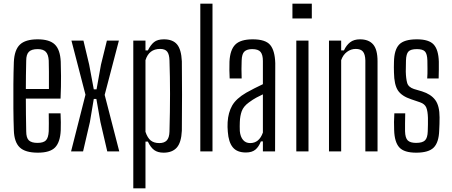

<svg xmlns="http://www.w3.org/2000/svg" viewBox="-20 -820 2447 1040"><path d="M244 -206H308Q309 -183 309.5 -158.5Q310 -134 309 -114Q306 -50 278.5 -21.5Q251 7 185 7Q117 7 87 -21.5Q57 -50 55 -114Q53 -168 52.5 -233.5Q52 -299 52.5 -364Q53 -429 55 -484Q58 -550 88 -578.5Q118 -607 184 -607Q248 -607 277 -579Q306 -551 309 -486Q310 -463 310.5 -408.5Q311 -354 308 -286H120Q120 -244 120.5 -201.5Q121 -159 122 -109Q122 -73 136.5 -59.5Q151 -46 183 -46Q215 -46 228.5 -59.5Q242 -73 244 -109Q245 -146 244 -206ZM184 -554Q151 -554 136.5 -539.5Q122 -525 122 -492Q121 -448 120.5 -411Q120 -374 120 -338H245Q245 -391 245 -431.5Q245 -472 244 -492Q242 -525 228 -539.5Q214 -554 184 -554Z M365 0 443 -307 367 -600H432L463 -470L488 -336H503L527 -470L559 -600H624L547 -306L626 0H561L524 -159L502 -284H488L467 -159L430 0Z M702 200V-600H768V-547H781Q796 -577 814.5 -592Q833 -607 868 -607Q916 -607 939 -579.5Q962 -552 965 -488Q965 -454 965.5 -406.5Q966 -359 966 -306.5Q966 -254 965.5 -203.5Q965 -153 965 -112Q962 -48 937.5 -20.5Q913 7 866 7Q835 7 815.5 -7Q796 -21 781 -53H768V200ZM843 -45Q870 -45 883.5 -59.5Q897 -74 898 -107Q901 -217 901 -310.5Q901 -404 898 -493Q897 -526 885.5 -540.5Q874 -555 847 -555Q787 -555 768 -494V-106Q779 -73 796.5 -59Q814 -45 843 -45Z M1065 0V-800H1131V0Z M1312 6Q1264 6 1241 -22Q1218 -50 1214 -106Q1213 -119 1212.5 -132Q1212 -145 1213 -158Q1216 -210 1237.5 -248Q1259 -286 1314 -318Q1335 -330 1358 -341.5Q1381 -353 1404 -364V-490Q1404 -523 1391.5 -538.5Q1379 -554 1346 -554Q1318 -554 1304 -541Q1290 -528 1289 -492Q1288 -475 1288 -446Q1288 -417 1289 -395H1224Q1223 -414 1222.5 -440Q1222 -466 1223 -486Q1226 -550 1254.5 -578.5Q1283 -607 1349 -607Q1418 -607 1443.5 -576.5Q1469 -546 1471 -478L1470 0H1404V-54H1393Q1382 -25 1363.5 -9.5Q1345 6 1312 6ZM1335 -45Q1384 -45 1404 -102V-309Q1387 -301 1369 -291.5Q1351 -282 1328 -265Q1299 -244 1289.5 -218Q1280 -192 1279 -158Q1278 -148 1278.5 -135.5Q1279 -123 1279 -110Q1282 -79 1296.5 -62Q1311 -45 1335 -45Z M1564 -720V-800H1669V-720ZM1585 0V-600H1651V0Z M1762 0V-600H1828V-547H1843Q1856 -575 1876.5 -591Q1897 -607 1930 -607Q1977 -607 2001 -579.5Q2025 -552 2025 -488V0H1959V-493Q1958 -526 1946 -540.5Q1934 -555 1907 -555Q1881 -555 1859.5 -539Q1838 -523 1828 -494V0Z M2234 7Q2169 7 2143 -21.5Q2117 -50 2115 -115Q2113 -158 2116 -206H2175Q2174 -176 2174 -152Q2174 -128 2174 -109Q2175 -73 2188.5 -59.5Q2202 -46 2234 -46Q2268 -46 2282 -59.5Q2296 -73 2297 -109Q2298 -127 2298 -146Q2298 -165 2298 -181Q2297 -218 2289 -237.5Q2281 -257 2255 -266L2208 -282Q2156 -299 2135.5 -330Q2115 -361 2114 -427Q2113 -442 2113.5 -455.5Q2114 -469 2114 -484Q2115 -550 2142 -578.5Q2169 -607 2238 -607Q2303 -607 2329 -579Q2355 -551 2357 -486Q2357 -467 2357 -442.5Q2357 -418 2356 -395H2294Q2296 -420 2295.5 -447Q2295 -474 2295 -492Q2294 -528 2282 -541Q2270 -554 2238 -554Q2205 -554 2192.5 -541Q2180 -528 2179 -492Q2179 -475 2178.5 -461Q2178 -447 2178 -432Q2179 -394 2185.5 -371Q2192 -348 2222 -338L2266 -325Q2314 -310 2337.5 -278.5Q2361 -247 2361 -184Q2361 -167 2360.5 -148.5Q2360 -130 2359 -113Q2357 -49 2329.5 -21Q2302 7 2234 7Z"/></svg>

Font: Big Shoulders Display
Style: Regular
Weight: 400
Designer: Patric King
Foundry: XO Type Co
Version: Version 1.000; ttfautohint (v1.8.2)